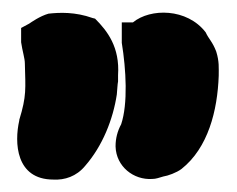

<svg xmlns="http://www.w3.org/2000/svg" viewBox="-20 -741 381 309"><path d="M11 -547C3 -512 5 -452 66 -452C84 -451 103 -457 117 -474C145 -506 162 -549 168 -589C169 -599 169 -605 170 -610V-620C173 -665 153 -691 133 -711L129 -712C101 -722 76 -721 58 -719C44 -715 30 -705 27 -703L14 -696V-673C16 -659 20 -647 20 -639C21 -598 23 -587 11 -548ZM166 -505C167 -473 195 -451 225 -453C231 -453 236 -455 243 -457C250 -458 264 -463 272 -469C315 -503 330 -563 332 -619C332 -632 333 -642 328 -658C322 -674 316 -678 311 -689C281 -728 222 -728 194 -705H176V-672C183 -629 186 -574 175 -541C169 -530 166 -518 166 -506Z"/></svg>

Font: Vapor
Style: Blk
Weight: 900
Foundry: Cannot Into Space Fonts
Version: Version 0.179